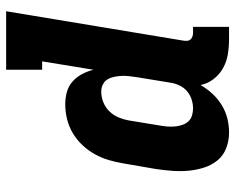

<svg xmlns="http://www.w3.org/2000/svg" viewBox="-92 -684 783 640"><g transform="rotate(-90 300.0 -363.5)"><path d="M178 8Q151 8 126.5 -1.5Q102 -11 86 -30.5Q70 -50 62 -75Q54 -100 51.5 -126.5Q49 -153 51 -180.5Q53 -208 57 -235L76 -345Q80 -369 87 -393Q94 -417 106.5 -439.5Q119 -462 137 -481Q155 -500 177 -513Q199 -526 223.5 -532Q248 -538 273 -538Q294 -538 314 -532.5Q334 -527 349 -513.5Q364 -500 373.5 -482Q383 -464 388 -444L416 -615H388V-735H583L485 -144Q484 -137 484.5 -131Q485 -125 489 -120.5Q493 -116 499 -114Q505 -112 511 -112H531V8H491Q465 8 440 4Q415 0 393.5 -12Q372 -24 357 -43.5Q342 -63 337 -87Q325 -66 308 -47.5Q291 -29 269.5 -16Q248 -3 225 2.5Q202 8 178 8ZM259 -112Q274 -112 289.5 -117Q305 -122 317 -132.5Q329 -143 336 -158Q343 -173 345 -188L363 -298Q365 -311 366.5 -324Q368 -337 367.5 -349.5Q367 -362 364.5 -374.5Q362 -387 356 -397Q350 -407 339 -412.5Q328 -418 315 -418Q297 -418 279.5 -411Q262 -404 249 -390.5Q236 -377 229 -360Q222 -343 219 -326L201 -216Q199 -204 198.5 -191.5Q198 -179 199.5 -167.5Q201 -156 205 -145.5Q209 -135 216.5 -127Q224 -119 235.5 -115.5Q247 -112 259 -112Z"/></g></svg>

Font: Iosevka Curly Slab HvEx
Style: Italic
Weight: 900
Width: 7
Italic angle: -9°
Monospace: yes
Designer: Belleve Invis
Foundry: Belleve Invis
Version: Version 11.1.0; ttfautohint (v1.8.3)